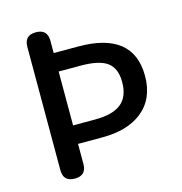

<svg xmlns="http://www.w3.org/2000/svg" viewBox="-108 -834 885 933"><g transform="rotate(-15 334.0 -368.0)"><path d="M155 0Q97 0 97 -58V-368V-678Q97 -736 155 -736Q213 -736 213 -678V-616H336Q613 -616 613 -394Q613 -278 534 -216Q461 -159 336 -159H213V-58Q213 0 155 0ZM213 -252H324Q413 -252 455.5 -286.5Q498 -321 498 -394Q498 -465 455 -495Q414 -523 324 -523H213V-387Z"/></g></svg>

Font: GenSenRounded JP M
Style: Regular
Weight: 500
Version: Version 1.501;PS 1;hotconv 16.6.51;makeotf.lib2.5.65220